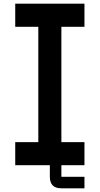

<svg xmlns="http://www.w3.org/2000/svg" viewBox="-20 -895 540 1040"><path d="M250 0H62.5V-125H187.5V-750H62.5V-875H437.5V-750H312.5V-125H437.5V0H312.5V62.5H437.5V125H312.5Q250 125 250 62.5Z"/></svg>

Font: Oldtimer
Style: Regular
Weight: 400
Designer: GGBotNet
Foundry: GGBotNet
Version: 1.00